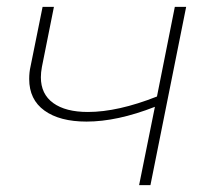

<svg xmlns="http://www.w3.org/2000/svg" viewBox="-20 -539 622 559"><path d="M522 -519 418 0H385L431 -228Q321 -185 232 -185Q154 -185 109.5 -217Q65 -249 65 -309Q65 -329 69 -346L104 -519H137L102 -344Q99 -328 99 -314Q99 -265 135 -239Q171 -213 236 -213Q323 -213 437 -258L489 -519Z"/></svg>

Font: Montserrat Alternates ExLight
Style: Italic
Weight: 275
Italic angle: -11.3°
Designer: Julieta Ulanovsky
Foundry: Julieta Ulanovsky
Version: Version 7.200